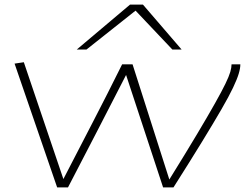

<svg xmlns="http://www.w3.org/2000/svg" viewBox="-20 -810 1059 830"><path d="M730 0H685L525 -486Q464 -367 400.5 -244Q337 -121 274 0H227L43 -535L83 -541L254 -36Q318 -160 381.5 -282.5Q445 -405 508 -532H553L712 -34Q784 -150 832 -230.5Q880 -311 909.5 -363.5Q939 -416 954.5 -448Q970 -480 975.5 -499Q981 -518 981 -532H1019Q1019 -515 1012 -491.5Q1005 -468 987.5 -431Q970 -394 937 -337Q904 -280 853.5 -197.5Q803 -115 730 0ZM312 -596 542 -790H598L765 -596H725L566 -764L354 -596Z"/></svg>

Font: Georama ExtraExtended ExtraLight
Style: Italic
Weight: 200
Width: 8
Italic angle: -9°
Designer: Jean-Baptiste Levee
Foundry: Production Type
Version: Version 1.000